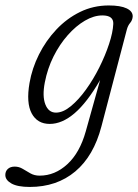

<svg xmlns="http://www.w3.org/2000/svg" viewBox="-94 -458 519 722"><path d="M287.5 17Q258.5 128.5 189 186.8Q119.5 245 18 245Q-28 245 -51 232Q-74 219 -74 200Q-74 186 -64.5 177.2Q-55 168.5 -38.5 168.5Q-22.5 168.5 -8.5 177Q5.5 185.5 20.5 194Q35.5 202.5 55 202.5Q112.5 202.5 159.2 159.5Q206 116.5 228.5 36L282.5 -157Q233.5 -72.5 186.5 -32.2Q139.5 8 93 8Q46.5 8 25.2 -31.5Q4 -71 17 -146Q26.5 -201 52.5 -253Q78.5 -305 117.8 -346.8Q157 -388.5 207 -413Q257 -437.5 315 -437.5Q359 -437.5 382.2 -426.5Q405.5 -415.5 405 -396Q404 -382 395.5 -372Q387 -362 383 -347ZM74.5 -148Q64.5 -96.5 76.5 -65.5Q88.5 -34.5 116.5 -34.5Q143 -34.5 172.2 -58.5Q201.5 -82.5 229.2 -121Q257 -159.5 279.5 -204.5Q302 -249.5 316.2 -292.8Q330.5 -336 332 -368Q333.5 -400 291 -400Q259 -400 225.2 -380.2Q191.5 -360.5 160.8 -325.8Q130 -291 107.2 -245.5Q84.5 -200 74.5 -148Z"/></svg>

Font: Fraunces 144pt SuperSoft Light
Style: Italic
Weight: 300
Italic angle: -16°
Version: Version 1.000;[b76b70a41]